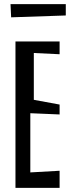

<svg xmlns="http://www.w3.org/2000/svg" viewBox="-20 -911 370 931"><path d="M299 -891V-836L34 -827L31 -891ZM269 0H55V-710H269V-648L144 -654V-427L269 -404V-356L127 -362V-75L269 -83Z"/></svg>

Font: Bahiana
Style: Regular
Weight: 400
Designer: Pablo Cosgaya & Dani Raskovsky
Foundry: Pablo Cosgaya & Dani Raskovsky
Version: Version 1.005